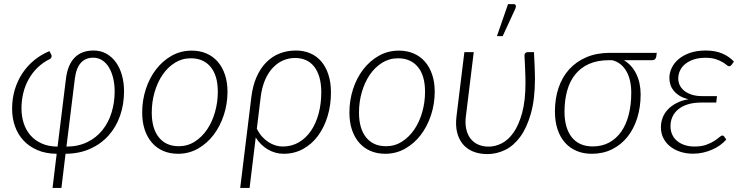

<svg xmlns="http://www.w3.org/2000/svg" viewBox="-20 -756 3686 952"><path d="M86.5 -218Q86.5 -180.5 97.2 -146.2Q108 -112 130 -86.2Q152 -60.5 185.8 -45Q219.5 -29.5 265.5 -29L307 -365.5Q315.5 -435 350 -470.2Q384.5 -505.5 444 -505.5Q479.5 -505.5 507.5 -489.8Q535.5 -474 555 -446.8Q574.5 -419.5 584.8 -382.5Q595 -345.5 595 -303.5Q595 -238 575.2 -181.8Q555.5 -125.5 518 -83.8Q480.5 -42 426.8 -18Q373 6 305 6.5L284.5 176H240.5L261 6.5Q206.5 6 165 -12Q123.5 -30 95.8 -60.2Q68 -90.5 54 -130.8Q40 -171 40 -216Q40 -266.5 53.2 -311Q66.5 -355.5 90.8 -392.2Q115 -429 149 -457Q183 -485 225 -502.5L235 -483.5Q237.5 -478 234.8 -471.8Q232 -465.5 226.5 -463Q192 -446 165.8 -420.2Q139.5 -394.5 121.8 -362.5Q104 -330.5 95.2 -293.8Q86.5 -257 86.5 -218ZM309.5 -29Q368.5 -29.5 413.2 -51.5Q458 -73.5 488 -111Q518 -148.5 533.2 -198Q548.5 -247.5 548.5 -302.5Q548.5 -337.5 541.2 -368Q534 -398.5 520.5 -421.2Q507 -444 487 -457Q467 -470 441.5 -470Q404 -470 380.8 -444.2Q357.5 -418.5 351 -365.5Z M866.5 -31Q910 -31 945.8 -53.8Q981.5 -76.5 1007 -114.2Q1032.5 -152 1046.2 -200.8Q1060 -249.5 1060 -301Q1060 -381 1024.5 -424Q989 -467 926 -467Q882.5 -467 846.8 -444.5Q811 -422 785.8 -384.8Q760.5 -347.5 746.5 -299Q732.5 -250.5 732.5 -198Q732.5 -118.5 767.8 -74.8Q803 -31 866.5 -31ZM862.5 6.5Q822.5 6.5 789.8 -7.5Q757 -21.5 733.8 -48Q710.5 -74.5 697.8 -112.2Q685 -150 685 -198Q685 -258.5 703 -314Q721 -369.5 753.8 -412Q786.5 -454.5 831.5 -479.8Q876.5 -505 930.5 -505Q970.5 -505 1003.2 -491Q1036 -477 1059.2 -450.5Q1082.5 -424 1095.2 -386.2Q1108 -348.5 1108 -301.5Q1108 -241 1089.8 -185.5Q1071.5 -130 1039 -87.2Q1006.5 -44.5 961.5 -19Q916.5 6.5 862.5 6.5Z M1226 -272.5Q1233 -331 1252.2 -374.5Q1271.5 -418 1300.5 -447.2Q1329.5 -476.5 1366.8 -491Q1404 -505.5 1447.5 -505.5Q1485.5 -505.5 1517.5 -492Q1549.5 -478.5 1572.5 -452Q1595.5 -425.5 1608.2 -386.5Q1621 -347.5 1621 -297Q1621 -234.5 1604.2 -179.5Q1587.5 -124.5 1557 -83Q1526.5 -41.5 1483 -17.5Q1439.5 6.5 1386.5 6.5Q1366 6.5 1346 1Q1326 -4.5 1308 -15Q1290 -25.5 1274.8 -40.5Q1259.5 -55.5 1248 -74.5L1217.5 176H1171ZM1253.5 -118Q1264.5 -95.5 1279.2 -79Q1294 -62.5 1311 -51.5Q1328 -40.5 1346 -35Q1364 -29.5 1381.5 -29.5Q1426 -29.5 1461.5 -50.2Q1497 -71 1521.8 -107.2Q1546.5 -143.5 1559.8 -192.5Q1573 -241.5 1573 -298Q1573 -340.5 1563.8 -372.5Q1554.5 -404.5 1537.5 -426Q1520.5 -447.5 1496.5 -458Q1472.5 -468.5 1443 -468.5Q1412 -468.5 1384 -456.5Q1356 -444.5 1333 -420.2Q1310 -396 1294.2 -359.5Q1278.5 -323 1272.5 -274Z M1894 -31Q1937.5 -31 1973.2 -53.8Q2009 -76.5 2034.5 -114.2Q2060 -152 2073.8 -200.8Q2087.5 -249.5 2087.5 -301Q2087.5 -381 2052 -424Q2016.5 -467 1953.5 -467Q1910 -467 1874.2 -444.5Q1838.5 -422 1813.2 -384.8Q1788 -347.5 1774 -299Q1760 -250.5 1760 -198Q1760 -118.5 1795.2 -74.8Q1830.5 -31 1894 -31ZM1890 6.5Q1850 6.5 1817.2 -7.5Q1784.5 -21.5 1761.2 -48Q1738 -74.5 1725.2 -112.2Q1712.5 -150 1712.5 -198Q1712.5 -258.5 1730.5 -314Q1748.5 -369.5 1781.2 -412Q1814 -454.5 1859 -479.8Q1904 -505 1958 -505Q1998 -505 2030.8 -491Q2063.5 -477 2086.8 -450.5Q2110 -424 2122.8 -386.2Q2135.5 -348.5 2135.5 -301.5Q2135.5 -241 2117.2 -185.5Q2099 -130 2066.5 -87.2Q2034 -44.5 1989 -19Q1944 6.5 1890 6.5Z M2238 0ZM2329 -497.5 2290 -179.5Q2285.5 -144 2291.8 -116Q2298 -88 2313 -68.8Q2328 -49.5 2351 -39.2Q2374 -29 2404 -29Q2435 -29 2467.2 -45Q2499.5 -61 2525.8 -98Q2552 -135 2568.8 -195.8Q2585.5 -256.5 2585.5 -346Q2585.5 -359.5 2585 -376.5Q2584.5 -393.5 2583.8 -411.5Q2583 -429.5 2582.2 -447.2Q2581.5 -465 2580.5 -480Q2580.5 -489.5 2585.8 -493.5Q2591 -497.5 2596 -497.5H2627.5Q2628.5 -481.5 2629.2 -463.8Q2630 -446 2630.8 -428.5Q2631.5 -411 2632 -394.8Q2632.5 -378.5 2632.5 -365.5Q2632.5 -264 2612.2 -192.8Q2592 -121.5 2559 -77Q2526 -32.5 2483.8 -12.2Q2441.5 8 2397.5 8Q2356.5 8 2325.5 -4.8Q2294.5 -17.5 2274.5 -41.8Q2254.5 -66 2246.2 -100.8Q2238 -135.5 2243.5 -179.5L2282.5 -497.5ZM2444 -577 2499 -735.5H2527Q2535 -735.5 2537.2 -729.2Q2539.5 -723 2535.5 -713.5L2472.5 -577Z M3073.5 -457.5Q3113.5 -433.5 3135 -389.2Q3156.5 -345 3156.5 -288Q3156.5 -224.5 3139.5 -170.5Q3122.5 -116.5 3091 -77.2Q3059.5 -38 3014.8 -15.8Q2970 6.5 2914.5 6.5Q2872 6.5 2838.2 -8Q2804.5 -22.5 2780.8 -49.5Q2757 -76.5 2744.2 -115.5Q2731.5 -154.5 2731.5 -203.5Q2731.5 -267 2749.5 -320.5Q2767.5 -374 2802.5 -412.5Q2837.5 -451 2888.2 -472.5Q2939 -494 3004.5 -494H3236.5L3234 -475.5Q3233 -468 3228 -462.8Q3223 -457.5 3211.5 -457.5ZM3110 -297Q3110 -327.5 3104 -354.5Q3098 -381.5 3086 -402.5Q3074 -423.5 3056.2 -437.8Q3038.5 -452 3015 -457.5H2999.5Q2942 -457.5 2900.2 -438.8Q2858.5 -420 2831.5 -386Q2804.5 -352 2791.8 -305Q2779 -258 2779 -202Q2779 -161.5 2788.2 -129.5Q2797.5 -97.5 2815.2 -75.2Q2833 -53 2859 -41.5Q2885 -30 2918.5 -30Q2965 -30 3000.5 -49.2Q3036 -68.5 3060.5 -103.5Q3085 -138.5 3097.5 -187.8Q3110 -237 3110 -297Z M3607 -434Q3603.5 -430 3601 -428.8Q3598.5 -427.5 3594.5 -427.5Q3590 -427.5 3582.5 -434Q3575 -440.5 3561.5 -448.5Q3548 -456.5 3527.8 -463Q3507.5 -469.5 3478 -469.5Q3444 -469.5 3418.8 -460.8Q3393.5 -452 3376.5 -437.8Q3359.5 -423.5 3351.2 -404.8Q3343 -386 3343 -366.5Q3343 -348.5 3351 -332.5Q3359 -316.5 3374.2 -304.8Q3389.5 -293 3411.2 -286.2Q3433 -279.5 3460.5 -279.5H3535L3531.5 -247.5H3456.5Q3419.5 -247.5 3391.2 -238.8Q3363 -230 3343.8 -214.5Q3324.5 -199 3314.5 -177.5Q3304.5 -156 3304.5 -130Q3304.5 -108 3312.8 -89.5Q3321 -71 3336.5 -57.8Q3352 -44.5 3374 -37Q3396 -29.5 3423.5 -29.5Q3457.5 -29.5 3481.2 -38Q3505 -46.5 3521 -56.8Q3537 -67 3546.5 -75.5Q3556 -84 3561.5 -84Q3567 -84 3570.5 -79.5L3581 -64Q3568 -49 3550 -36Q3532 -23 3510.5 -13.8Q3489 -4.5 3465.2 0.8Q3441.5 6 3416.5 6Q3381.5 6 3352.2 -3.8Q3323 -13.5 3301.8 -30.8Q3280.5 -48 3268.8 -72Q3257 -96 3257 -125Q3257 -149.5 3265.5 -172Q3274 -194.5 3291 -212.8Q3308 -231 3333.8 -244.5Q3359.5 -258 3394 -264Q3367 -270 3349 -281.5Q3331 -293 3319.8 -307.2Q3308.5 -321.5 3303.8 -337.5Q3299 -353.5 3299 -369Q3299 -394.5 3310.5 -419Q3322 -443.5 3344.8 -462.8Q3367.5 -482 3401 -493.8Q3434.5 -505.5 3479 -505.5Q3527.5 -505.5 3562.2 -490.2Q3597 -475 3619 -450.5Z"/></svg>

Font: Lato Light
Style: Italic
Weight: 300
Italic angle: -7°
Designer: Lukasz Dziedzic
Foundry: tyPoland Lukasz Dziedzic
Version: Version 2.007; 2014-02-27